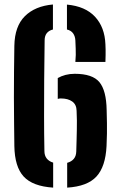

<svg xmlns="http://www.w3.org/2000/svg" viewBox="-20 -828 532 856"><path d="M44 -177Q43.5 -226.5 42.8 -281Q42 -335.5 42 -393Q42 -450.5 42.5 -508.5Q43 -566.5 44 -624Q45.5 -711 91 -756Q136.5 -801 216 -808V-696.5Q198 -692 188.5 -680Q179 -668 179 -648Q177.5 -556.5 177 -473Q176.5 -389.5 176.5 -310.5Q176.5 -231.5 178 -155Q178 -134.5 188.2 -121.5Q198.5 -108.5 217 -103V8.5Q125.5 2.5 85.5 -41Q45.5 -84.5 44 -177ZM237.5 -387V-480Q253 -489 272.2 -494Q291.5 -499 313 -499Q392.5 -499 423.2 -461.8Q454 -424.5 455.5 -337.5Q456.5 -303 456.8 -279.2Q457 -255.5 456.8 -232.5Q456.5 -209.5 455 -177Q450.5 -85 410 -41Q369.5 3 279.5 8.5V-102Q299 -107.5 309.2 -120Q319.5 -132.5 320 -152.5Q321 -181.5 321.5 -204.5Q322 -227.5 322.5 -248.5Q323 -269.5 322.8 -290.2Q322.5 -311 321.5 -334Q321 -362 302 -375.5Q283 -389 252.5 -389Q249 -389 245.2 -388.8Q241.5 -388.5 237.5 -387ZM316 -552Q317.5 -569.5 317.8 -582.8Q318 -596 317.5 -611Q317 -626 316 -648Q315 -666.5 306 -679.2Q297 -692 278.5 -696.5V-807.5Q360.5 -800 403.8 -753.2Q447 -706.5 450 -630.5Q450.5 -618 450.8 -606.8Q451 -595.5 450.8 -582.8Q450.5 -570 450 -552Z"/></svg>

Font: Big Shoulders Stencil Text Thin ExtraBold
Style: Regular
Weight: 800
Version: Version 2.001